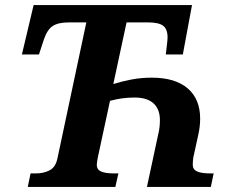

<svg xmlns="http://www.w3.org/2000/svg" viewBox="-20 -734 928 754"><path d="M89 0 100 -53H121Q152 -53 175.5 -65.5Q199 -78 206 -114L319 -646H250Q208 -646 186.5 -631.5Q165 -617 152 -578L133 -520H66L112 -714H734L698 -520H631L635 -553Q638 -577 638 -587Q638 -620 620.5 -633Q603 -646 562 -646H477L425 -404Q457 -414 495 -421.5Q533 -429 576 -429Q668 -429 717 -387Q766 -345 766 -268Q766 -238 759 -206L739 -115Q738 -108 737.5 -100Q737 -92 737 -87Q737 -68 754.5 -60.5Q772 -53 806 -53H819L808 0H557L601 -205Q605 -221 606.5 -235Q608 -249 608 -262Q608 -305 583 -328Q558 -351 508 -351Q459 -351 412 -338L364 -115Q363 -108 361.5 -100Q360 -92 360 -87Q360 -68 377 -60.5Q394 -53 428 -53H445L433 0Z"/></svg>

Font: Noto Serif
Style: Bold Italic
Weight: 700
Italic angle: -12°
Designer: Monotype Design Team
Foundry: Monotype Imaging Inc.
Version: Version 2.013